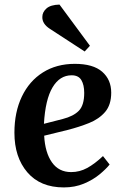

<svg xmlns="http://www.w3.org/2000/svg" viewBox="-20 -805 545 839"><path d="M307 -526Q387 -526 426.5 -491.5Q466 -457 466 -400Q466 -347 439.5 -316Q413 -285 369.5 -267.5Q326 -250 275 -237L173 -212Q177 -138 207 -95.5Q237 -53 291 -53Q328 -53 361 -71Q394 -89 430 -123L459 -86Q443 -66 414.5 -42.5Q386 -19 346.5 -2.5Q307 14 259 14Q156 14 99.5 -52Q43 -118 43 -225Q43 -315 75.5 -383Q108 -451 167.5 -488.5Q227 -526 307 -526ZM348 -399Q348 -434 335.5 -455Q323 -476 293 -476Q241 -476 209.5 -423Q178 -370 172 -264L254 -285Q301 -297 324.5 -321Q348 -345 348 -399ZM373 -605 350 -580 198 -679Q164 -701 165 -731Q165 -752 183 -768Q201 -784 240 -785Z"/></svg>

Font: Literata 36pt SemiBold
Style: Italic
Weight: 600
Italic angle: -2°
Designer: Latin by Veronika Burian and Jose Scaglione. Greek by Irene Vlachou. Cyrillic by Vera Evstafieva
Foundry: TypeTogether
Version: Version 3.002